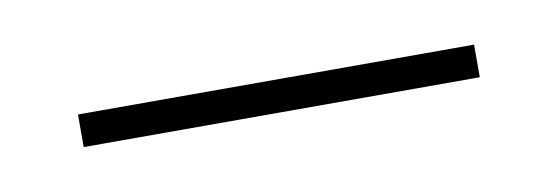

<svg xmlns="http://www.w3.org/2000/svg" viewBox="-23 -331 335 116"><g transform="rotate(-10 145.0 -273.0)"><path d="M24 -263V-283H267V-263Z"/></g></svg>

Font: Noto Serif Display SemiCondensed ExtraBold
Style: Regular
Weight: 800
Width: 4
Designer: Monotype Design Team
Foundry: Monotype Imaging Inc.
Version: Version 2.009